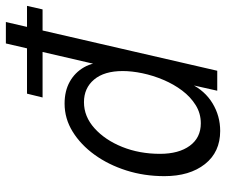

<svg xmlns="http://www.w3.org/2000/svg" viewBox="-78 -682 770 654"><g transform="rotate(-90 307.0 -355.0)"><path d="M302 -595 315 -648H614L602 -595ZM325 0 347 -98 349 -91Q325 -42 282 -16Q239 10 188 10Q116 10 75 -42Q34 -94 34 -180Q34 -249 53.5 -310Q73 -371 107 -418Q141 -465 185.5 -492.5Q230 -520 281 -520Q324 -520 355.5 -502.5Q387 -485 405 -453.5Q423 -422 421 -379L406 -375L486 -720H559L393 0ZM214 -56Q248 -56 276 -73.5Q304 -91 325.5 -119.5Q347 -148 362 -183.5Q377 -219 384.5 -255Q392 -291 392 -322Q392 -385 363 -419.5Q334 -454 286 -454Q237 -454 197 -418Q157 -382 133.5 -323.5Q110 -265 110 -195Q110 -131 137.5 -93.5Q165 -56 214 -56Z"/></g></svg>

Font: Instrument Sans SemiCondensed
Style: Italic
Weight: 400
Width: 4
Italic angle: -13°
Designer: Rodrigo Fuenzalida
Foundry: fragTYPE
Version: Version 1.000;gftools[0.9.28]